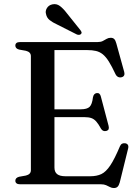

<svg xmlns="http://www.w3.org/2000/svg" viewBox="-20 -907 684 945"><path d="M204.5 -369H377Q408.5 -369 421 -381.2Q433.5 -393.5 437.5 -428Q439.5 -438 444.2 -443Q449 -448 456.5 -449Q472 -450.5 476.5 -431.5L514.5 -287.5Q517 -277 514.5 -271Q512 -265 503.5 -262.5Q495.5 -260.5 488.8 -263Q482 -265.5 477.5 -273Q464.5 -297 453.5 -309.2Q442.5 -321.5 429 -326Q415.5 -330.5 395 -330.5H204.5ZM55.5 -682.5Q55.5 -691 61.2 -695.5Q67 -700 79 -700H460.5Q476 -700 486 -705.2Q496 -710.5 505 -715.8Q514 -721 525 -721Q536 -721 542.2 -714.8Q548.5 -708.5 552.5 -693.5L591.5 -552.5Q594 -543 591 -536.2Q588 -529.5 579 -527Q569.5 -524.5 561.5 -528.2Q553.5 -532 548.5 -542Q530.5 -580.5 515.8 -604Q501 -627.5 485.8 -639.8Q470.5 -652 452.2 -656.2Q434 -660.5 409.5 -660.5H248V-82.5Q248 -60.5 261.2 -50Q274.5 -39.5 302.5 -39.5H424Q456 -39.5 478.8 -50.2Q501.5 -61 522.8 -92.8Q544 -124.5 570.5 -187.5Q574.5 -196.5 581 -199.8Q587.5 -203 595.5 -202Q605.5 -200.5 609.5 -193.8Q613.5 -187 610.5 -175.5L569.5 -9.5Q565.5 5 559 11.8Q552.5 18.5 540 18.5Q530.5 18.5 521.5 13.8Q512.5 9 502.2 4.5Q492 0 477 0H79Q67 0 61.2 -4.8Q55.5 -9.5 55.5 -17.5Q55.5 -32 74 -37L107.5 -43Q119.5 -46 125.8 -52.5Q132 -59 132 -69.5V-630.5Q132 -641 125.8 -647.5Q119.5 -654 107.5 -657L74 -663Q55.5 -668 55.5 -682.5ZM309 -842 375.5 -759Q379 -754.5 381 -749.2Q383 -744 379 -740Q375.5 -736 369.5 -735.5Q363.5 -735 358 -737.5L261 -786.5Q239 -796.5 224.5 -808Q210 -819.5 206.5 -838Q202 -852.5 210.8 -867Q219.5 -881.5 237.5 -885.5Q258 -890 274.8 -877.5Q291.5 -865 309 -842Z"/></svg>

Font: Fraunces 20pt
Style: Regular
Weight: 400
Version: Version 1.000;[b76b70a41]